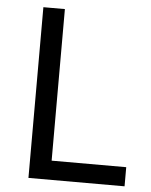

<svg xmlns="http://www.w3.org/2000/svg" viewBox="-52 -757 628 800"><g transform="rotate(5 262.0 -357.0)"><path d="M97 0V-714H187V-80H499V0Z"/></g></svg>

Font: Noto Sans Javanese
Style: Regular
Weight: 400
Designer: Monotype Design Team
Foundry: Monotype Imaging Inc.
Version: Version 2.004